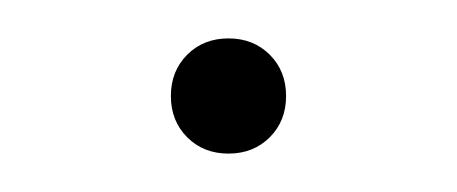

<svg xmlns="http://www.w3.org/2000/svg" viewBox="-20 -409 238 100"><path d="M77.5 -380.5Q86 -389 99 -389Q112 -389 120.5 -380.5Q129 -372 129 -359Q129 -346 120.5 -337.5Q112 -329 99 -329Q86 -329 77.5 -337.5Q69 -346 69 -359Q69 -372 77.5 -380.5Z"/></svg>

Font: Elaine Sans ExtraLight
Style: Regular
Weight: 275
Designer: Wei Huang
Foundry: Wei Huang
Version: Version 2.001;December 24, 2019;FontCreator 12.0.0.2547 64-b